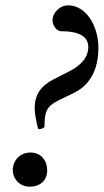

<svg xmlns="http://www.w3.org/2000/svg" viewBox="-20 -688 389 720"><path d="M128 -204C131 -204 147 -206 147 -215C147 -268 154 -289 200 -312L260 -341C320 -372 349 -430 349 -509C349 -589 304 -668 235 -668C206 -668 177 -642 177 -611C177 -591 194 -571 208 -571C277 -571 311 -551 311 -512C311 -474 286 -443 235 -418L182 -391C136 -368 110 -335 110 -283C110 -265 114 -241 122 -208C122 -205 125 -204 128 -204ZM92 12C131 12 157 -12 157 -49C157 -85 135 -116 94 -116C55 -116 28 -86 28 -51C28 -16 54 12 92 12Z"/></svg>

Font: Junicode Two Beta SemiCondensed Medium
Style: Italic
Weight: 500
Width: 4
Italic angle: -10°
Version: Version 1.063